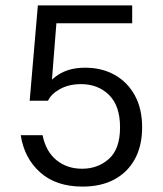

<svg xmlns="http://www.w3.org/2000/svg" viewBox="-20 -690 607 713"><path d="M406 -411.8C374.3 -429.6 337.9 -438.6 296.8 -438.6C261.1 -438.6 231 -431.8 206.4 -418.3C193.1 -410.9 182.2 -402.8 172.9 -394.1L189.4 -603.6H470.9V-669.9H120.6L90.2 -316H158.4C165.8 -332.5 180.5 -346.9 202.7 -359.2C224.8 -371.5 250.9 -377.6 281 -377.6C322.8 -377.6 357.4 -364.3 384.7 -337.6C412 -310.8 425.8 -270.8 425.8 -217.3C425.8 -163.8 412.1 -124.8 384.7 -100.2C357.4 -75.7 324 -63.4 284.7 -63.4C247.2 -63.4 215.4 -74.2 189.3 -95.7C163.2 -117.2 146.1 -147.9 138.1 -187.9H57C65.6 -131.3 89.6 -85.4 128.9 -50.1C168.2 -14.7 220.8 2.9 286.6 2.9C332 2.9 371.2 -5.8 404.1 -23.3C437 -40.9 462.5 -66.1 480.6 -98.9C498.7 -131.8 507.8 -171.3 507.8 -217.4C507.8 -263.5 498.7 -303 480.6 -335.8C462.5 -368.7 437.6 -394.1 405.9 -411.9Z"/></svg>

Font: Diatome Awesome Regular
Style: Regular
Weight: 400
Designer: 15.100.17
Foundry: 15.100.17
Version: Version 1.008;Fontself Maker 3.5.8